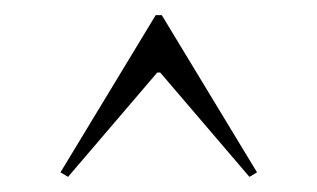

<svg xmlns="http://www.w3.org/2000/svg" viewBox="-20 -728 420 254"><path d="M320 -500 310 -494 192 -632H188L70 -494L60 -500L186 -708H194Z"/></svg>

Font: Kalnia
Style: Bold
Weight: 700
Designer: Frida Medrano
Foundry: Frida Medrano
Version: Version 1.105